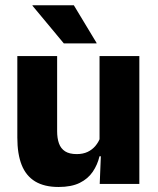

<svg xmlns="http://www.w3.org/2000/svg" viewBox="-20 -707 606 738"><path d="M199.6 -491.4V-202.7Q199.6 -175.7 206.6 -155.9Q213.6 -136.1 230.1 -125.4Q246.7 -114.7 275 -114.7Q299.1 -114.7 316.9 -123.2Q334.6 -131.7 346.7 -146.1Q358.9 -160.5 365 -177.9L388.7 -106.4H362.5Q354.7 -73.5 336.4 -46.6Q318.1 -19.7 286.3 -4Q254.5 11.7 205.1 11.7Q150.6 11.7 115.3 -9.5Q80.1 -30.8 63.3 -72.9Q46.6 -115 46.6 -178.1V-491.4ZM515.6 -491.4V0H363.3L368.3 -122.9L362.6 -137.2V-491.4ZM263.8 -686.8 351.3 -541.8V-540.2H225.3L104.9 -684.9V-686.8Z"/></svg>

Font: Anek Tamil Medium
Style: Regular
Weight: 500
Designer: Aadarsh Rajan (Tamil), Yesha Goshar (Latin)
Foundry: Ek Type
Version: Version 1.003